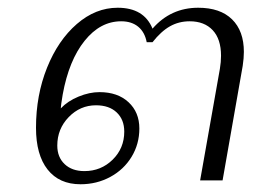

<svg xmlns="http://www.w3.org/2000/svg" viewBox="-20 -466 710 496"><path d="M73 -136Q73 -220 101.5 -291Q130 -362 178.5 -404Q227 -446 284 -446Q352 -446 374 -392Q421 -446 492 -446Q549 -446 579.5 -416Q610 -386 610 -332Q610 -316 607 -296L555 0H497L548 -288Q551 -306 551 -322Q551 -365 529.5 -388Q508 -411 470 -411Q442 -411 419 -398Q396 -385 374 -357H359Q354 -383 337 -397Q320 -411 293 -411Q239 -411 198.5 -360.5Q158 -310 142 -222Q137 -192 137 -186Q155 -205 183 -216.5Q211 -228 237 -228Q284 -228 312 -202Q340 -176 340 -134Q340 -94 320 -61Q300 -28 265 -9Q230 10 188 10Q133 10 103 -28Q73 -66 73 -136ZM301 -126Q301 -157 281.5 -175.5Q262 -194 228 -194Q187 -194 157.5 -163.5Q128 -133 128 -90Q128 -60 147 -42Q166 -24 198 -24Q241 -24 271 -53.5Q301 -83 301 -126Z"/></svg>

Font: Fahkwang ExtraLight
Style: Italic
Weight: 275
Italic angle: -10°
Designer: Suppakit Chalermlarp | Katatrad Co.,Ltd.
Foundry: Cadson Demak Co.,Ltd.
Version: Version 1.000; ttfautohint (v1.6)